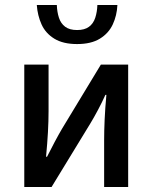

<svg xmlns="http://www.w3.org/2000/svg" viewBox="-20 -747 609 767"><path d="M77 0V-489H174V-303Q174 -263 171.5 -218.5Q169 -174 164 -121H168Q182 -149 198.5 -180Q215 -211 228 -233L383 -489H492V0H396V-186Q396 -224 398 -269Q400 -314 405 -368H401Q388 -339 371.5 -308Q355 -277 341 -254L186 0ZM288 -571Q232 -571 197 -592.5Q162 -614 146 -649.5Q130 -685 127 -727H207Q208 -699 215.5 -676Q223 -653 240.5 -640Q258 -627 288 -627Q318 -627 335.5 -640Q353 -653 360.5 -676Q368 -699 369 -727H449Q447 -685 430.5 -649.5Q414 -614 379 -592.5Q344 -571 288 -571Z"/></svg>

Font: Source Sans 3 Medium
Style: Regular
Weight: 500
Designer: Paul D. Hunt
Foundry: Adobe
Version: Version 3.052;hotconv 1.1.0;makeotfexe 2.6.0